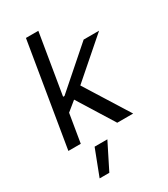

<svg xmlns="http://www.w3.org/2000/svg" viewBox="-232 -830 1024 1173"><g transform="rotate(-30 280.0 -244.0)"><path d="M145 -195.3 162.6 -302.7H177.7L451.2 -542.5H560.1L265.1 -285.2H255.4ZM30.3 0 150.9 -727.5H238.3L117.7 0ZM375 0 210 -265.6 282.7 -327.1 487.3 0ZM111.8 240.7 182.1 57.6H272L180.2 240.7Z"/></g></svg>

Font: Inter 16pt
Style: Italic
Weight: 400
Italic angle: -9.3988°
Version: Version 4.001;git-66647c0bb